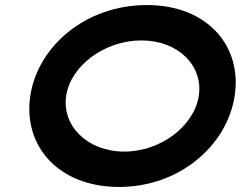

<svg xmlns="http://www.w3.org/2000/svg" viewBox="-20 -732 953 760"><path d="M100 -353C70 -156 210 8 451 8C691 8 879 -156 909 -353C939 -550 801 -712 561 -712C320 -712 130 -550 100 -353ZM242 -353C260 -472 394 -572 540 -572C685 -572 785 -472 767 -353C749 -234 617 -132 472 -132C326 -132 224 -234 242 -353Z"/></svg>

Font: Ampere
Style: ExtIta
Weight: 400
Version: Version 1